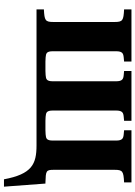

<svg xmlns="http://www.w3.org/2000/svg" viewBox="126 -656 698 991"><g transform="rotate(90 475.5 -161.0)"><path d="M29 0H731C828 0 879 24 906 168H944L928 -46H922C862 -48 857 -49 857 -89V-403C857 -445 865 -449 922 -452V-490H653V-452L674 -450C695 -448 706 -443 706 -410V-85C706 -51 695 -49 674 -47L653 -46H604L583 -47C562 -49 551 -51 551 -85V-410C551 -443 562 -448 583 -450L604 -452V-490H347V-452L368 -450C389 -448 400 -443 400 -410V-85C400 -51 389 -49 368 -47L347 -46H298L277 -47C256 -49 245 -51 245 -85V-410C245 -443 256 -448 277 -450L298 -452V-490H29V-452C86 -449 94 -445 94 -403V-87C94 -45 86 -41 29 -38Z"/></g></svg>

Font: Heuristica
Style: Bold
Weight: 700
Version: Version 1.0.1